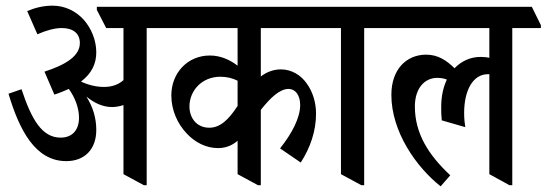

<svg xmlns="http://www.w3.org/2000/svg" viewBox="-20 -648 1930 678"><path d="M214 -79C278 -79 320 -120 320 -189C320 -230 309 -269 285 -307C313 -284 343 -270 376 -270C390 -270 404 -273 416 -277V-33L488 6H498V-549H599V-559L566 -624H322V-613L355 -549H416V-365C399 -350 377 -341 347 -341C320 -341 291 -348 266 -360C303 -388 320 -422 320 -463C320 -507 302 -548 276 -578C248 -609 209 -628 166 -628C134 -628 105 -621 76 -609L112 -527C144 -541 174 -549 198 -549C238 -549 262 -530 262 -496C262 -453 218 -421 137 -395L172 -314C191 -320 207 -327 223 -334C244 -305 259 -268 259 -232C259 -191 237 -162 194 -162C128 -162 91 -227 56 -333L10 -317C48 -190 104 -79 214 -79Z M750 -125C779 -125 802 -136 819 -151V-33L891 6H901V-260C935 -303 968 -334 999 -334C1023 -334 1040 -312 1040 -277C1040 -233 1012 -178 969 -124L1042 -74C1076 -127 1096 -185 1096 -247C1096 -287 1084 -324 1064 -352C1043 -383 1009 -403 972 -403C946 -403 922 -394 901 -378V-549H1165V-559L1132 -624H517V-613L550 -549H819V-416C793 -436 760 -452 721 -452C643 -452 585 -391 585 -311C585 -259 607 -210 640 -176C669 -145 708 -125 750 -125ZM649 -272C649 -328 693 -377 758 -377C781 -377 801 -372 819 -363V-274C786 -223 756 -197 719 -197C674 -197 649 -232 649 -272Z M1256 6H1266V-549H1367V-559L1334 -624H1083V-613L1116 -549H1184V-33Z M1536 10 1570 -29C1494 -100 1445 -176 1445 -272C1445 -336 1479 -373 1524 -373C1537 -373 1548 -371 1558 -367C1545 -340 1538 -307 1538 -270C1538 -252 1538 -242 1540 -223L1623 -199C1621 -213 1619 -227 1619 -249C1619 -329 1650 -386 1703 -386H1708V-33L1779 6H1789V-549H1890V-559L1858 -624H1285V-613L1318 -549H1708V-444C1699 -446 1689 -447 1677 -447C1642 -447 1610 -433 1585 -407C1557 -435 1526 -455 1485 -455C1415 -455 1362 -403 1362 -313C1362 -182 1451 -57 1536 10Z"/></svg>

Font: Noto Serif Devanagari ExtraCondensed Medium
Style: Regular
Weight: 500
Width: 2
Designer: Universal Thirst, Indian Type Foundry and the Monotype Design Team
Foundry: Monotype Imaging Inc.
Version: Version 2.004